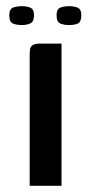

<svg xmlns="http://www.w3.org/2000/svg" viewBox="-20 -601 294 621"><path d="M76 0Q76 -106 76 -211.5Q76 -317 76 -422Q76 -435 77.5 -443Q79 -451 86.5 -455.5Q94 -460 111 -460H179V0ZM203 -520Q187 -520 175 -525Q163 -530 163 -552Q163 -572 175.5 -576.5Q188 -581 204 -581Q220 -581 231.5 -576Q243 -571 243 -552Q243 -530 232 -525Q221 -520 203 -520ZM51 -520Q33 -520 21.5 -525Q10 -530 10 -552Q10 -572 22.5 -576.5Q35 -581 51 -581Q67 -581 78.5 -576Q90 -571 90 -552Q90 -531 78.5 -525.5Q67 -520 51 -520Z"/></svg>

Font: Genos Thin Medium
Style: Regular
Weight: 500
Version: Version 1.010